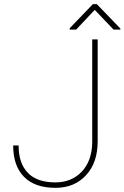

<svg xmlns="http://www.w3.org/2000/svg" viewBox="-20 -902 604 932"><path d="M427.7 -210.9C427.7 -210.9 427.7 -210.9 427.7 -210.9C426.8 -150.9 409.7 -103.5 377 -68.8C343.8 -34.2 301.3 -16.6 249 -16.6C249 -16.6 249 -16.6 249 -16.6C189.5 -16.6 145 -32.2 115.2 -63C85.4 -93.8 70.3 -137.7 70.3 -195.8C70.3 -195.8 43.9 -195.8 43.9 -195.8C43.9 -195.8 43.9 -195.8 43.9 -195.8C43.9 -129.9 61.5 -79.1 96.7 -43.5C131.8 -7.8 182.6 9.8 249 9.8C249 9.8 249 9.8 249 9.8C311 9.8 360.4 -10.7 397.9 -51.8C435.5 -92.3 454.1 -147 454.1 -215.8C454.1 -215.8 454.1 -710.9 454.1 -710.9C454.1 -710.9 427.7 -710.9 427.7 -710.9C427.7 -710.9 427.7 -210.9 427.7 -210.9ZM450.2 -881.8C450.2 -881.8 430.7 -881.8 430.7 -881.8C430.7 -881.8 318.4 -765.1 318.4 -765.1C318.4 -765.1 318.4 -758.3 318.4 -758.3C318.4 -758.3 349.6 -758.3 349.6 -758.3C349.6 -758.3 439.9 -854 439.9 -854C439.9 -854 531.2 -758.3 531.2 -758.3C531.2 -758.3 564.5 -758.3 564.5 -758.3C564.5 -758.3 564.5 -763.2 564.5 -763.2C564.5 -763.2 450.2 -881.8 450.2 -881.8Z"/></svg>

Font: WOX
Style: Regular
Weight: 500
Designer: Google
Foundry: ""
Version: ""